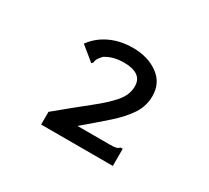

<svg xmlns="http://www.w3.org/2000/svg" viewBox="-88 -776 726 668"><g transform="rotate(30 275.0 -441.5)"><path d="M134 -297Q204 -355 252 -393Q300 -431 325 -460.5Q350 -490 350 -524Q350 -551 331 -564Q312 -577 277 -577Q232 -577 202 -557Q191 -545 187.5 -538.5Q184 -532 184 -524L178 -518L171 -524L122 -564Q147 -599 187.5 -618Q228 -637 278 -637Q338 -637 379 -607.5Q420 -578 420 -525Q420 -485 398 -451.5Q376 -418 337 -383.5Q298 -349 246 -305H377Q393 -305 400.5 -307Q408 -309 414 -315H422V-246H134Z"/></g></svg>

Font: Inconsolata SemiExpanded SemiBold
Style: Regular
Weight: 600
Width: 6
Monospace: yes
Designer: Raph Levien, Cyreal, Brenton Simpson
Foundry: Raph Levien, Cyreal, Google
Version: Version 3.001; ttfautohint (v1.8.2.53-6de2)